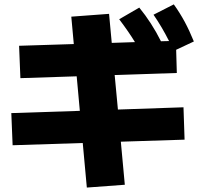

<svg xmlns="http://www.w3.org/2000/svg" viewBox="-20 -801 904 869"><path d="M354.5 -153.8 37.1 -143.6 31.2 -289.1 341.3 -299.3 327.1 -455.6 72.3 -447.3 66.4 -593.8 314 -601.6 302.7 -725.6 473.6 -738.3 485.8 -606.9 590.8 -610.4Q564 -654.8 519.5 -713.9L610.4 -766.6Q666.5 -698.2 708.5 -614.3L745.1 -615.2Q712.9 -679.2 674.8 -734.4L766.6 -781.2Q793.9 -743.2 815.7 -702.9Q837.4 -662.6 857.4 -613.3L777.3 -575.7L780.3 -470.7L499 -461.4L513.7 -305.2L810.5 -315.4L815.4 -168.9L526.9 -159.7L544.9 35.2L373 47.9Z"/></svg>

Font: Pretendard GOV Black
Style: Regular
Weight: 900
Designer: Base glyphs from Inter by Rasmus Andersson; Hangeul glyphs from Noto Sans CJK(Source Han Sans) by Jang Soo-young and Kan
Foundry: Kil Hyung-jin
Version: Version 1.309